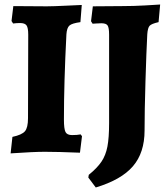

<svg xmlns="http://www.w3.org/2000/svg" viewBox="-20 -672 742 850"><path d="M35 -66Q77 -75 90.5 -91Q104 -107 104 -149L105 -518Q105 -549 97.5 -559.5Q90 -570 69 -570Q54 -570 38 -568L31 -579L39 -645L187 -644Q215 -644 276 -647L342 -650L336 -574Q299 -569 287.5 -559Q276 -549 274 -520Q263 -307 263 -143Q263 -101 270 -87.5Q277 -74 299 -74Q322 -74 337 -77L343 -69L334 4Q236 0 178 0Q130 0 27 7ZM371 114 373 102Q410 72 429 44Q448 16 455.5 -23Q463 -62 463 -127V-518Q463 -549 456.5 -559Q450 -569 429 -569Q417 -569 405.5 -568Q394 -567 390 -567L383 -578L391 -644L522 -645Q572 -645 623 -648Q674 -651 689 -652L682 -574Q651 -567 642.5 -558Q634 -549 632 -520Q628 -445 624 -312Q620 -179 620 -94Q620 4 568.5 64Q517 124 404 158Z"/></svg>

Font: Alegreya SC ExtraBold
Style: Regular
Weight: 800
Designer: Juan Pablo del Peral
Foundry: Huerta Tipografica
Version: Version 2.007; ttfautohint (v1.6)